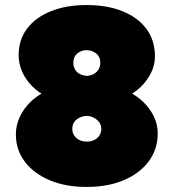

<svg xmlns="http://www.w3.org/2000/svg" viewBox="-20 -730 690 762"><path d="M324 12Q240 12 176.5 -15Q113 -42 78 -89Q43 -136 43 -196Q43 -233 58.5 -266Q74 -299 100.5 -325Q127 -351 161 -367H488Q522 -351 548.5 -325.5Q575 -300 590.5 -268Q606 -236 606 -201Q606 -138 570.5 -90Q535 -42 471.5 -15Q408 12 324 12ZM324 -168Q340 -168 353 -174Q366 -180 374 -191.5Q382 -203 382 -218Q382 -235 373 -246Q364 -257 351 -263.5Q338 -270 324 -270Q311 -270 297.5 -264Q284 -258 275.5 -247Q267 -236 267 -218Q267 -203 275 -191.5Q283 -180 296 -174Q309 -168 324 -168ZM324 -429Q336 -429 348.5 -434.5Q361 -440 369.5 -452Q378 -464 378 -481Q378 -505 361.5 -518Q345 -531 324 -531Q303 -531 287 -518Q271 -505 271 -481Q271 -466 278 -454Q285 -442 297.5 -436Q310 -430 324 -429ZM169 -345Q133 -362 107 -388.5Q81 -415 67.5 -446.5Q54 -478 54 -511Q54 -572 87.5 -616.5Q121 -661 182 -685.5Q243 -710 324 -710Q405 -710 466 -685.5Q527 -661 561 -615.5Q595 -570 595 -506Q595 -473 580 -442Q565 -411 539.5 -386Q514 -361 480 -345Z"/></svg>

Font: Azeret Mono Thin Black
Style: Regular
Weight: 900
Version: Version 1.002